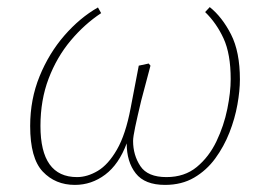

<svg xmlns="http://www.w3.org/2000/svg" viewBox="-20 -508 725 541"><path d="M191 13Q136 13 100.5 -24.5Q65 -62 65 -153Q65 -228 91.5 -293Q118 -358 161.5 -408Q205 -458 256 -487L265 -471Q218 -440 179 -393.5Q140 -347 117 -286.5Q94 -226 94 -153Q94 -9 197 -9Q226 -9 255.5 -26.5Q285 -44 309.5 -86.5Q334 -129 348 -203L371 -323L399 -329L404 -323L378 -225Q367 -179 361 -150.5Q355 -122 355 -111Q355 -71 375.5 -40Q396 -9 449 -9Q500 -9 534.5 -37.5Q569 -66 590 -110Q611 -154 620.5 -201Q630 -248 630 -285Q630 -356 610 -399.5Q590 -443 558 -474L571 -488Q606 -460 631 -411Q656 -362 656 -284Q656 -253 649 -213.5Q642 -174 626.5 -134.5Q611 -95 586.5 -61.5Q562 -28 527 -7.5Q492 13 445 13Q388 13 362.5 -19.5Q337 -52 337 -104Q315 -45 276.5 -16Q238 13 191 13Z"/></svg>

Font: Source Serif 4 SmText ExtraLight
Style: Italic
Weight: 200
Italic angle: -12°
Designer: Frank Grießhammer
Foundry: Adobe
Version: Version 4.005;hotconv 1.1.0;makeotfexe 2.6.0